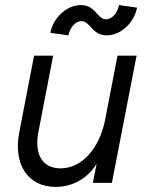

<svg xmlns="http://www.w3.org/2000/svg" viewBox="-20 -719 584 755"><path d="M199 16C267 16 326 -19 360 -75L345 0H420L517 -500H442L392 -241C367 -129 299 -57 218 -57C147 -57 114 -112 131 -200L189 -500H114L56 -200C31 -72 90 16 199 16ZM400 -580C454 -580 507 -628 519 -689L448 -699C442 -667 420 -643 397 -643C362 -643 357 -699 298 -699C243 -699 189 -650 178 -590L249 -580C255 -611 277 -636 300 -636C335 -636 341 -580 400 -580Z"/></svg>

Font: Uncut Sans
Style: Italic
Weight: 400
Italic angle: -11°
Designer: Kasper Nordkvist
Foundry: UNCUT.wtf
Version: Version 1.304;Glyphs 3.2 (3246)